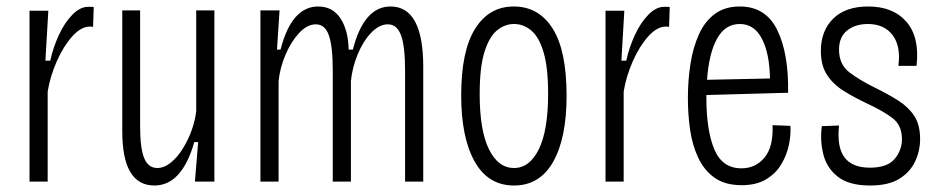

<svg xmlns="http://www.w3.org/2000/svg" viewBox="-20 -560 2897 592"><path d="M71 0V-527H129L120 -373H135Q144 -414 161.5 -452Q179 -490 203 -514.5Q227 -539 252 -539Q257 -539 261 -539Q265 -539 269 -538L267 -477Q264 -478 261.5 -478Q259 -478 257 -478Q230 -478 203 -448Q176 -418 155.5 -372Q135 -326 127 -278V0Z M456 12Q357 12 357 -155V-528H412V-172Q412 -103 424.5 -72.5Q437 -42 465 -42Q486 -42 506.5 -58.5Q527 -75 543.5 -101.5Q560 -128 571 -158.5Q582 -189 585 -218V-528H641V0H581L591 -122H579Q541 12 456 12Z M783 0V-528H842L834 -407H845Q879 -540 961 -540Q1006 -540 1030 -503Q1054 -466 1055 -407H1068Q1102 -540 1184 -540Q1285 -540 1285 -354V0H1229V-343Q1229 -417 1216.5 -451Q1204 -485 1176 -485Q1149 -485 1124 -458.5Q1099 -432 1082.5 -391.5Q1066 -351 1062 -310V0H1006V-342Q1006 -417 994 -451Q982 -485 954 -485Q927 -485 902 -458Q877 -431 860 -390.5Q843 -350 839 -310V0Z M1565 12Q1485 12 1443.5 -62Q1402 -136 1402 -266Q1402 -403 1445 -471.5Q1488 -540 1564 -540Q1641 -540 1684 -472Q1727 -404 1727 -265Q1727 -134 1685.5 -61Q1644 12 1565 12ZM1565 -42Q1613 -42 1641.5 -100Q1670 -158 1670 -271Q1670 -352 1656 -399Q1642 -446 1618 -466Q1594 -486 1565 -486Q1536 -486 1512 -466Q1488 -446 1473.5 -399Q1459 -352 1459 -270Q1459 -158 1487.5 -100Q1516 -42 1565 -42Z M1847 0V-527H1905L1896 -373H1911Q1920 -414 1937.5 -452Q1955 -490 1979 -514.5Q2003 -539 2028 -539Q2033 -539 2037 -539Q2041 -539 2045 -538L2043 -477Q2040 -478 2037.5 -478Q2035 -478 2033 -478Q2006 -478 1979 -448Q1952 -418 1931.5 -372Q1911 -326 1903 -278V0Z M2267 11Q2215 11 2182.5 -12.5Q2150 -36 2132 -75.5Q2114 -115 2107.5 -162Q2101 -209 2101 -257Q2101 -313 2109 -363.5Q2117 -414 2135 -454Q2153 -494 2184 -517Q2215 -540 2261 -540Q2341 -540 2376.5 -467.5Q2412 -395 2410 -274L2158 -267Q2158 -263 2158 -258Q2158 -158 2182.5 -99.5Q2207 -41 2266 -41Q2310 -41 2337.5 -74.5Q2365 -108 2362 -174L2417 -172Q2419 -145 2412.5 -113.5Q2406 -82 2389 -53.5Q2372 -25 2342 -7Q2312 11 2267 11ZM2261 -486Q2216 -486 2191 -441Q2166 -396 2160 -314L2354 -318Q2353 -394 2329.5 -440Q2306 -486 2261 -486Z M2663 12Q2598 12 2563.5 -15Q2529 -42 2518.5 -84.5Q2508 -127 2514 -171L2567 -173Q2560 -106 2584 -74.5Q2608 -43 2662 -43Q2716 -43 2738.5 -70Q2761 -97 2761 -131Q2761 -173 2733 -195Q2705 -217 2651 -242Q2613 -260 2581 -280Q2549 -300 2530 -329Q2511 -358 2511 -403Q2511 -465 2549 -502.5Q2587 -540 2657 -540Q2734 -540 2775 -492.5Q2816 -445 2806 -357H2750Q2758 -418 2732 -452Q2706 -486 2656 -486Q2617 -486 2592 -466Q2567 -446 2567 -407Q2567 -361 2599.5 -336.5Q2632 -312 2679 -289Q2718 -270 2749.5 -250Q2781 -230 2799 -202.5Q2817 -175 2817 -131Q2817 -95 2801.5 -62Q2786 -29 2752.5 -8.5Q2719 12 2663 12Z"/></svg>

Font: Bricolage Grotesque 12pt Condensed ExtraLight
Style: Regular
Weight: 200
Width: 3
Designer: Mathieu Triay
Foundry: Atelier Triay
Version: Version 1.001; ttfautohint (v1.8.4.7-5d5b);gftools[0.9.33.de